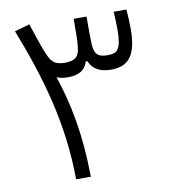

<svg xmlns="http://www.w3.org/2000/svg" viewBox="-80 -772 746 840"><g transform="rotate(-10 293.0 -351.5)"><path d="M190.4 0H255.9C253.9 -193.8 224.6 -331.1 183.6 -455.1C197.8 -448.2 213.9 -445.8 232.9 -445.8C273.9 -445.8 309.6 -458 320.8 -500H329.1C347.7 -454.1 391.1 -445.8 425.8 -445.8C502.9 -445.8 540 -490.2 540 -606.4C540 -634.3 538.6 -663.1 536.1 -693.4H479.5C481.4 -661.6 482.4 -634.3 482.4 -616.2C482.4 -526.9 465.3 -510.7 421.9 -510.7C376 -510.7 362.3 -526.4 359.9 -572.8C358.9 -594.2 358.9 -618.2 358.9 -656.7C358.9 -668 358.9 -679.7 358.9 -693.4H301.8C301.3 -632.3 301.8 -595.2 298.3 -569.8C294.9 -529.3 279.8 -510.7 231 -510.7C182.6 -510.7 169.9 -529.3 153.3 -569.8C142.1 -596.2 131.3 -628.4 106.4 -703.1L39.6 -684.1C123.5 -469.2 189 -252.4 190.4 0Z"/></g></svg>

Font: Cascadia Code Light
Style: Regular
Weight: 300
Monospace: yes
Designer: Aaron Bell
Foundry: Saja Typeworks
Version: Version 2404.023